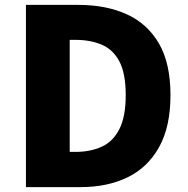

<svg xmlns="http://www.w3.org/2000/svg" viewBox="-20 -765 769 785"><path d="M86 0V-745H300Q414 -745 498.5 -706.5Q583 -668 630 -587Q677 -506 677 -376Q677 -247 630.5 -163.5Q584 -80 501.5 -40Q419 0 310 0ZM265 -144H289Q349 -144 395.5 -165Q442 -186 468 -237Q494 -288 494 -376Q494 -465 468 -514Q442 -563 395.5 -582.5Q349 -602 289 -602H265Z"/></svg>

Font: Noto Sans HK Thin Black
Style: Regular
Weight: 900
Version: Version 2.004-H2;hotconv 1.0.118;makeotfexe 2.5.65603